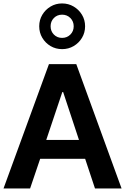

<svg xmlns="http://www.w3.org/2000/svg" viewBox="-20 -1075 713 1095"><path d="M334.2 -991.3Q362.3 -991.3 381.3 -972.3Q400.3 -953.2 400.3 -925.1Q400.3 -896.9 381.3 -877.9Q362.3 -858.9 334.2 -858.9Q306 -858.9 287.3 -877.9Q268.6 -896.9 268.6 -925.1Q268.6 -953.2 287.3 -972.3Q306 -991.3 334.2 -991.3ZM334 -1055.4Q297.9 -1055.4 268.4 -1037.7Q238.8 -1020.1 221.3 -990.7Q203.7 -961.3 203.7 -925.1Q203.7 -888.8 221.2 -859.4Q238.7 -829.9 268.3 -812.3Q298 -794.8 334.2 -794.8Q370.4 -794.8 400.2 -812.3Q429.9 -829.8 447.6 -859.3Q465.3 -888.8 465.3 -925.1Q465.3 -961.3 447.6 -990.7Q429.9 -1020.1 400.1 -1037.7Q370.4 -1055.4 334 -1055.4ZM209.1 -169.4H465.6L521.8 0H673.4L415.1 -709.1H259.1L0 0H151.6ZM335.3 -549.8H340.2L430.4 -277H243.8Z"/></svg>

Font: Estedad VF
Style: Regular
Weight: 100
Designer: Amin Abedi
Version: Version 7.3